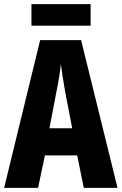

<svg xmlns="http://www.w3.org/2000/svg" viewBox="-20 -908 588 928"><path d="M418 -888H132V-784H418ZM385 0H548L372 -714H174L0 0H164L197 -157H353ZM295 -464 329 -288H219L253 -466C263 -515 271 -563 274 -599C279 -561 286 -514 295 -464Z"/></svg>

Font: Noto Sans Thai Looped ExtraCondensed ExtraBold
Style: Regular
Weight: 800
Width: 2
Designer: Sasikarn Vongin, Ben Mitchell
Foundry: The Fontpad Ltd
Version: Version 1.001